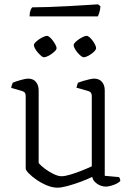

<svg xmlns="http://www.w3.org/2000/svg" viewBox="-20 -864 611 889"><path d="M246 5Q223 5 197.5 -5.5Q172 -16 149.5 -31.5Q127 -47 113 -61.5Q99 -76 99 -84V-420Q99 -429 95 -434.5Q91 -440 81 -443L32 -457Q33 -465 35.5 -471.5Q38 -478 39 -481Q53 -487 76 -493.5Q99 -500 110 -500Q134 -500 146.5 -484.5Q159 -469 159 -446V-109Q169 -97 187.5 -83Q206 -69 227.5 -58.5Q249 -48 265 -48Q280 -48 305.5 -55.5Q331 -63 358.5 -74Q386 -85 405 -94V-420Q405 -429 400.5 -435Q396 -441 387 -443L334 -458Q336 -466 338 -472Q340 -478 341 -481Q351 -485 366 -489.5Q381 -494 395 -497Q409 -500 416 -500Q439 -500 452 -485Q465 -470 465 -446V-50L531 -44Q534 -40 535.5 -35.5Q537 -31 537 -26Q531 -19 518.5 -13Q506 -7 492.5 -3.5Q479 0 471 0Q448 0 429 -13.5Q410 -27 407 -45Q385 -34 354 -22.5Q323 -11 293.5 -3Q264 5 246 5ZM367 -599Q362 -599 354 -605.5Q346 -612 338.5 -621Q331 -630 326 -639.5Q321 -649 321 -655Q321 -661 328 -668Q335 -675 345 -682Q355 -689 365 -693.5Q375 -698 381 -698Q387 -698 394.5 -691.5Q402 -685 409 -675.5Q416 -666 420.5 -656.5Q425 -647 425 -641Q425 -634 414.5 -624Q404 -614 390.5 -606.5Q377 -599 367 -599ZM183 -599Q178 -599 170.5 -605.5Q163 -612 155 -621Q147 -630 142 -639.5Q137 -649 137 -655Q137 -661 144 -668Q151 -675 161 -682Q171 -689 181.5 -693.5Q192 -698 198 -698Q203 -698 210.5 -691.5Q218 -685 225 -675.5Q232 -666 237 -656.5Q242 -647 242 -641Q242 -634 231 -624Q220 -614 206.5 -606.5Q193 -599 183 -599ZM117 -788Q117 -805 121 -815.5Q125 -826 129 -830Q159 -830 203.5 -831.5Q248 -833 294.5 -835.5Q341 -838 379 -840.5Q417 -843 434 -844L445 -835Q444 -819 440 -806.5Q436 -794 433 -788Z"/></svg>

Font: Texturina Medium 12pt Thin
Style: Regular
Weight: 250
Version: Version 1.002